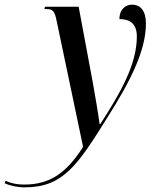

<svg xmlns="http://www.w3.org/2000/svg" viewBox="-164 -565 663 825"><path d="M-58 240C107 240 169 146 298 -61C396 -216 463 -347 463 -464C463 -517 441 -545 403 -545C374 -545 349 -523 349 -483C390 -483 424 -467 424 -408C424 -288 353 -165 267 -32H264C259 -71 244 -159 235 -209L174 -536H29L27 -526H36C63 -526 71 -517 79 -477L193 66C121 180 48 228 -59 228C-97 228 -123 220 -140 212L-144 222C-122 233 -90 240 -58 240Z"/></svg>

Font: Noto Serif Display Condensed Medium
Style: Italic
Weight: 500
Width: 3
Italic angle: -12°
Designer: Monotype Design Team
Foundry: Monotype Imaging Inc.
Version: Version 2.009